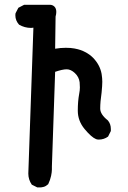

<svg xmlns="http://www.w3.org/2000/svg" viewBox="-20 -780 540 811"><path d="M99.6 -46.9 121.1 -663.1Q116.2 -662.1 111.3 -662.1Q84 -662.1 60.5 -675.8Q44.9 -693.4 44.9 -714.8Q44.9 -722.7 45.9 -724.6L57.6 -747.1L82 -759.8H185.5Q187.5 -759.8 190.4 -759.8Q202.1 -759.8 210 -752Q217.8 -744.1 217.8 -729.5Q217.8 -720.7 214.8 -710L212.9 -574.2Q236.3 -578.1 257.8 -578.1Q279.3 -578.1 294.4 -575.2Q309.6 -572.3 319.8 -568.8Q330.1 -565.4 338.9 -560.5Q358.4 -550.8 373 -536.1Q402.3 -505.9 409.2 -467.8Q412.1 -449.2 412.1 -434.6Q412.1 -419.9 409.2 -389.6Q403.3 -349.6 403.3 -321.3Q403.3 -296.9 435.5 -271.5Q448.2 -256.8 448.2 -235.4Q448.2 -232.4 448.2 -226.6L436.5 -203.1Q418.9 -190.4 397.5 -190.4Q390.6 -190.4 385.7 -192.4Q366.2 -200.2 337.4 -234.9Q308.6 -269.5 308.6 -312.5Q308.6 -352.5 314.5 -383.8Q317.4 -398.4 317.4 -410.6Q317.4 -422.9 316.4 -432.6Q313.5 -455.1 296.4 -471.2Q279.3 -487.3 261.7 -487.3Q244.1 -487.3 212.9 -476.6L199.2 -77.1Q199.2 -73.2 199.2 -63.5Q199.2 -53.7 195.8 -37.1Q192.4 -20.5 183.6 -2Q173.8 6.8 164.6 9.3Q155.3 11.7 149.4 11.7Q143.6 11.7 137.7 11.7L114.3 0Q99.6 -21.5 99.6 -46.9Z"/></svg>

Font: JasonHandwriting2
Style: SemiBold
Weight: 600
Version: Version 1.04.7